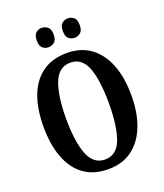

<svg xmlns="http://www.w3.org/2000/svg" viewBox="-165 -1025 975 1143"><g transform="rotate(-20 323.0 -453.5)"><path d="M324 10Q230 10 168 -36Q106 -82 75.5 -165Q45 -248 45 -359Q45 -470 75.5 -552Q106 -634 168.5 -679.5Q231 -725 325 -725Q414 -725 475.5 -679.5Q537 -634 569 -551.5Q601 -469 601 -358Q601 -247 569 -164.5Q537 -82 475 -36Q413 10 324 10ZM324 -51Q398 -51 428.5 -132Q459 -213 459 -358Q459 -503 429 -583.5Q399 -664 325 -664Q251 -664 219.5 -583.5Q188 -503 188 -358Q188 -213 219.5 -132Q251 -51 324 -51ZM402 -794Q380 -794 364 -807.5Q348 -821 348 -855Q348 -890 364 -903.5Q380 -917 402 -917Q422 -917 438.5 -903.5Q455 -890 455 -855Q455 -821 438.5 -807.5Q422 -794 402 -794ZM235 -794Q215 -794 199 -807.5Q183 -821 183 -855Q183 -890 199 -903.5Q215 -917 235 -917Q256 -917 273 -903.5Q290 -890 290 -855Q290 -821 273 -807.5Q256 -794 235 -794Z"/></g></svg>

Font: Noto Serif Tamil ExtraCondensed
Style: Bold
Weight: 700
Width: 2
Designer: Indian Type Foundry, Tom Grace, and the Monotype Design Team
Foundry: Monotype Imaging Inc.
Version: Version 2.004; ttfautohint (v1.8.4.7-5d5b)